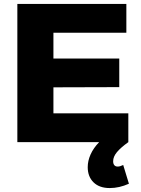

<svg xmlns="http://www.w3.org/2000/svg" viewBox="-20 -721 715 974"><path d="M634 211Q585 233 537 233Q484 233 454.5 204Q425 175 425 127Q425 95 439.5 62.5Q454 30 483 0H68V-701H621V-555H251V-424H585V-279L251 -278V-146H631V0Q592 28 573 51Q554 74 554 97Q554 110 560 117Q566 124 577 124Q589 124 605 116Z"/></svg>

Font: Montserrat arm2
Style: Bold
Weight: 700
Designer: Julieta Ulanovsky
Foundry: Julieta Ulanovsky
Version: Version 6.000